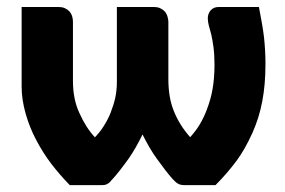

<svg xmlns="http://www.w3.org/2000/svg" viewBox="-20 -539 831 559"><path d="M616.2 -518.6H733.9Q745.1 -460.9 748.5 -431.6Q752.9 -392.1 752.9 -353Q752.9 -293 743.7 -244.6Q734.4 -195.3 714.8 -151.9Q693.4 -104.5 669.4 -71.8Q641.1 -33.7 607.4 0H517.1Q504.9 0 498 -4.4Q491.7 -7.8 481.9 -18.6Q462.9 -40 436.5 -77.1Q416 -105 395 -147.5Q375.5 -107.4 354.5 -77.1Q327.6 -39.6 308.6 -18.6Q307.1 -17.1 304.4 -14.2Q301.8 -11.2 300.8 -9.8Q297.9 -6.3 293.9 -4.4Q289.1 -1.5 286.6 -1Q281.7 0 275.9 0H183.1Q153.3 -30.8 129.4 -62Q104.5 -94.7 85 -132.3Q66.4 -167 54.7 -208Q43 -249.5 43 -286.6V-518.6H149.4Q161.6 -518.6 168.9 -515.1Q177.2 -511.2 182.6 -505.4Q187.5 -499.5 189.9 -492.2Q192.4 -483.4 192.4 -476.1V-303.2Q192.4 -250.5 210.9 -210.4Q230 -167.5 256.3 -139.2Q272.9 -156.7 281.7 -171.4Q293.9 -190.4 301.8 -210Q311 -233.9 315.4 -253.4Q320.3 -275.9 320.3 -301.8V-518.6H426.8Q439 -518.6 446.3 -515.1Q454.6 -511.2 460 -505.4Q464.8 -499.5 467.3 -492.2Q470.2 -481.4 470.2 -476.1V-308.1Q470.2 -254.4 486.3 -215.3Q502.4 -174.8 533.7 -139.6Q549.8 -157.7 560.1 -174.3Q574.2 -197.8 582.5 -220.7Q593.8 -250.5 598.6 -278.3Q604.5 -310.5 604.5 -350.6Q604.5 -379.4 601.6 -401.4Q598.6 -423.3 595.2 -438Q593.8 -444.3 590.8 -454.3Q587.9 -464.4 587.9 -464.8Q585 -476.1 585 -485.8Q585 -498.5 592.8 -508.3Q601.6 -518.6 616.2 -518.6Z"/></svg>

Font: Lato-ExtraBold
Style: Regular
Weight: 500
Designer: Lukasz Dziedzic with Adam Twardoch and Botio Nikoltchev
Foundry: tyPoland Lukasz Dziedzic
Version: ""